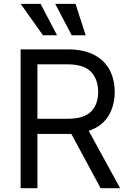

<svg xmlns="http://www.w3.org/2000/svg" viewBox="-20 -986 679 1006"><path d="M88.1 0V-727.3H333.8Q419 -727.3 473.7 -698.3Q528.4 -669.4 554.7 -619Q581 -568.5 581 -504.3Q581 -431.8 547.8 -378Q514.6 -324.2 445 -300.4L609.4 0H507.1L353.7 -284.4Q344.8 -284.1 335.2 -284.1H176.1V0ZM176.1 -363.6H332.4Q419.7 -363.6 457 -401.3Q494.3 -438.9 494.3 -504.3Q494.3 -570 456.9 -609.6Q419.4 -649.1 331 -649.1H176.1ZM355.8 -801.1 269.2 -965.9H375.7L429 -801.1ZM205.3 -801.1 88.1 -965.9H192.5L279.1 -801.1Z"/></svg>

Font: Inter Zeller
Style: Regular
Weight: 400
Designer: Rasmus Andersson; Joe Bland
Foundry: zeller
Version: Version 3.015;git-dec3a8cb1